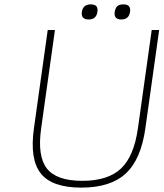

<svg xmlns="http://www.w3.org/2000/svg" viewBox="-20 -837 749 877"><path d="M135 -251 198 -700H231L168 -251Q150 -124 194 -67.5Q238 -11 356 -11Q473 -11 532.5 -67Q592 -123 610 -251L673 -700H707L644 -251Q624 -109 554.5 -44.5Q485 20 351.5 20Q218 20 166.5 -44.5Q115 -109 135 -251ZM395 -817Q430 -817 425 -783Q420 -748 385 -748Q349 -748 354 -783Q359 -817 395 -817ZM544 -817Q579 -817 574 -783Q569 -748 534 -748Q499 -748 504 -783Q507 -801 516 -809Q525 -817 544 -817Z"/></svg>

Font: Fivo Sans Thin
Style: Regular
Weight: 250
Foundry: Alexander Slobzheninov
Version: 1.0